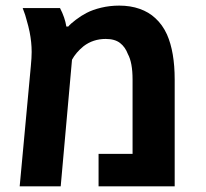

<svg xmlns="http://www.w3.org/2000/svg" viewBox="-20 -661 730 681"><path d="M92.3 -476.6Q92.3 -511.2 85 -547.9Q81.5 -565.9 73.2 -594.2L69.3 -607.9L60.5 -632.3H192.9Q210.4 -598.6 215.3 -566.9H222.2Q229.5 -576.2 249.3 -591.1Q269 -606 287.1 -615.2Q308.6 -626.5 339.1 -633.8Q369.6 -641.1 402.8 -641.1Q442.9 -641.1 475.3 -629.6Q507.8 -618.2 530.8 -596.7Q556.6 -573.2 572.3 -538.6Q599.6 -476.6 599.6 -378.9V0H329.6V-115.2H450.2V-378.9Q450.2 -439 433.6 -469.2Q424.3 -494.1 405.8 -508.5Q387.2 -522.9 355 -522.9Q310.1 -522.9 276.4 -497.1Q249 -474.6 235.4 -449.2L195.3 0H49.8L89.4 -426.8Q92.3 -457 92.3 -476.6Z"/></svg>

Font: Viking Open Sans
Style: Bold
Weight: 700
Foundry: Ascender Corporation
Version: Version 2.001